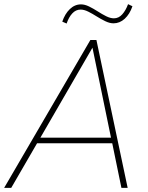

<svg xmlns="http://www.w3.org/2000/svg" viewBox="-31 -902 712 922"><path d="M-11 0 403 -710H432L582 0H552L508 -214H147L23 0ZM163 -241H502L413 -673ZM514 -790Q496 -790 475 -800Q454 -810 433.5 -823Q413 -836 393 -846Q373 -856 356 -856Q333 -856 316 -837.5Q299 -819 289 -789L268 -798Q281 -836 304.5 -858.5Q328 -881 358 -881Q376 -881 396.5 -871Q417 -861 438 -847.5Q459 -834 479 -824Q499 -814 516 -814Q539 -814 556 -833Q573 -852 584 -882L605 -872Q592 -834 568 -812Q544 -790 514 -790Z"/></svg>

Font: Livvic Thin
Style: Italic
Weight: 250
Italic angle: -10°
Designer: Jacques Le Bailly, Baron von Fonthausen
Version: Version 1.001; ttfautohint (v1.8.2)